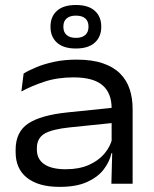

<svg xmlns="http://www.w3.org/2000/svg" viewBox="-20 -735 616 768"><path d="M425.5 0 429 -131 426.5 -146.5V-280V-301.5Q426.5 -363 389.8 -394.2Q353 -425.5 274 -425.5Q209.5 -425.5 157.5 -408.2Q105.5 -391 65.5 -369L74.5 -441Q96 -454 127 -466.8Q158 -479.5 198 -488Q238 -496.5 286.5 -496.5Q348 -496.5 390.8 -482Q433.5 -467.5 460 -441.2Q486.5 -415 498.5 -378.8Q510.5 -342.5 510.5 -299V0ZM218.5 12.5Q134.5 12.5 88.5 -23.5Q42.5 -59.5 42.5 -126.5V-136Q42.5 -207.5 93 -241Q143.5 -274.5 251 -285.5L436.5 -304.5L439.5 -244L259.5 -225.5Q187 -218 157.2 -199.8Q127.5 -181.5 127.5 -142.5V-136.5Q127.5 -98.5 157 -78.2Q186.5 -58 243 -58Q296 -58 334.8 -75Q373.5 -92 397.5 -120.2Q421.5 -148.5 429.5 -182.5L442.5 -122.5H426Q418 -87 394 -56.2Q370 -25.5 327.2 -6.5Q284.5 12.5 218.5 12.5ZM182 -627V-629Q182 -668.5 207.8 -691.8Q233.5 -715 283.5 -715Q333.5 -715 359.2 -691.8Q385 -668.5 385 -629V-627Q385 -588 359.2 -564.5Q333.5 -541 283.5 -541Q233.5 -541 207.8 -564.5Q182 -588 182 -627ZM233.5 -627.5Q233.5 -606.5 246.5 -595Q259.5 -583.5 284 -583.5Q308 -583.5 321 -595Q334 -606.5 334 -627.5V-629Q334 -650 321.2 -661.2Q308.5 -672.5 283.5 -672.5Q259.5 -672.5 246.5 -661.2Q233.5 -650 233.5 -629Z"/></svg>

Font: Anek Gujarati SemiExpanded
Style: Regular
Weight: 400
Width: 6
Designer: Mrunmayee Ghaisas (Gujarati), Yesha Goshar (Latin)
Foundry: Ek Type
Version: Version 1.003